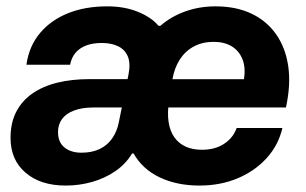

<svg xmlns="http://www.w3.org/2000/svg" viewBox="-20 -566 950 596"><path d="M184 10Q105.7 10 59.2 -30Q12.7 -70 12.7 -138.1Q12.7 -184 30.1 -218.4Q47.6 -252.7 80.2 -275.5Q112.9 -298.3 157.9 -309.4Q203 -320.4 258.3 -320.4H395.6L377.4 -232.4H270.9Q235 -232.4 210.3 -223.1Q185.6 -213.9 172.9 -197Q160.1 -180.1 160.1 -156Q160.1 -124.6 180.1 -108.3Q200.1 -92 232.6 -92Q265.9 -92 289.7 -103.6Q313.6 -115.1 328.4 -136.6Q343.3 -158 348.7 -185.9L378.7 -333.7Q385.7 -368.7 377 -390.2Q368.3 -411.7 347.2 -422.1Q326.1 -432.6 296.1 -432.6Q268.4 -432.6 248 -425Q227.6 -417.4 214.8 -402.6Q202 -387.7 197.6 -365.1H62Q70.4 -423.3 104.3 -463.5Q138.1 -503.7 191.4 -525Q244.7 -546.3 312.6 -546.3Q366.6 -546.3 408.2 -529.3Q449.9 -512.3 472.1 -485.9H478Q509.9 -514.1 554.1 -530.2Q598.4 -546.3 648.9 -546.3Q712.3 -546.3 759.7 -524.1Q807.1 -501.9 836.7 -460.1Q866.3 -418.3 874.7 -360.7Q883.1 -303.1 867.6 -232.4H481.7L495.6 -320.1H737.3Q743 -356.6 732.5 -382.5Q722 -408.4 699.1 -422.3Q676.1 -436.1 642.9 -436.1Q608.3 -436.1 581.4 -421.6Q554.6 -407 538 -381.1Q521.4 -355.1 515.1 -319.3L505 -254.1Q498.9 -215.9 503.4 -187Q507.9 -158.1 521.7 -139.1Q535.6 -120.1 556.9 -110.6Q578.3 -101.1 606.6 -101.1Q648.1 -101.1 676.1 -119.9Q704.1 -138.6 714.6 -168.7H856.6Q844.3 -115.4 807.9 -75.4Q771.6 -35.3 717.9 -12.6Q664.1 10 599.3 10Q529.3 10 475.9 -15.3Q422.4 -40.6 394.7 -89.6H390Q370.6 -57.1 338.3 -34.9Q306 -12.7 266.4 -1.4Q226.7 10 184 10Z"/></svg>

Font: Mona Sans
Style: Italic
Weight: 200
Italic angle: -11.6951°
Designer: Deni Anggara
Foundry: GitHub
Version: Version 2.000